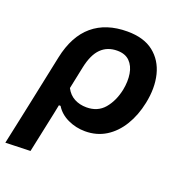

<svg xmlns="http://www.w3.org/2000/svg" viewBox="-159 -621 876 928"><g transform="rotate(20 279.0 -157.5)"><path d="M-31 196Q-19.5 142 -8.2 89.5Q3 37 16 -24.5L69.5 -279.5Q94 -395.5 162.5 -453.2Q231 -511 340.5 -511Q425.5 -511 475.8 -471.2Q526 -431.5 542.5 -365Q559 -298.5 542 -217.5Q528 -149.5 496.2 -97.5Q464.5 -45.5 417.8 -16.5Q371 12.5 311.5 12.5Q264.5 12.5 222.8 -7Q181 -26.5 159 -62.5H150.5L141.5 -18Q129.5 38.5 119 88.2Q108.5 138 97 192ZM278.5 -98.5Q336 -98.5 369.8 -138.2Q403.5 -178 416.5 -239Q425.5 -284.5 419.2 -322.8Q413 -361 390 -384Q367 -407 326 -407Q275.5 -407 243 -375Q210.5 -343 196 -274L172 -159Q188 -128 215.8 -113.2Q243.5 -98.5 278.5 -98.5Z"/></g></svg>

Font: Commissioner SemiBold
Style: Italic
Weight: 600
Italic angle: -12°
Designer: Kostas Bartsokas
Foundry: Kostas Bartsokas
Version: Version 1.000; ttfautohint (v1.8.3)